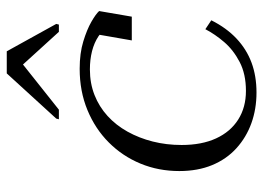

<svg xmlns="http://www.w3.org/2000/svg" viewBox="-128 -660 797 582"><g transform="rotate(-90 271.0 -368.5)"><path d="M287 -22Q338 -22 374.5 -41Q411 -60 435 -88Q459 -116 474 -145L501 -127Q478 -81 445.5 -50.5Q413 -20 372.5 -5Q332 10 282 10Q232 10 189 -5.5Q146 -21 113 -51Q80 -81 62 -124.5Q44 -168 44 -224Q44 -287 66.5 -341.5Q89 -396 130.5 -437.5Q172 -479 229 -502.5Q286 -526 354 -526Q401 -526 437 -515Q473 -504 496.5 -490.5Q520 -477 529 -467L512 -368H440L459 -477Q470 -474 475.5 -470Q481 -466 483.5 -460.5Q486 -455 485.5 -449Q485 -443 482 -437Q472 -456 452.5 -469Q433 -482 407.5 -488.5Q382 -495 352 -495Q310 -495 274.5 -481Q239 -467 211 -441.5Q183 -416 163.5 -381Q144 -346 133.5 -304.5Q123 -263 123 -217Q123 -156 143 -112.5Q163 -69 200 -45.5Q237 -22 287 -22ZM407 -747H340L203 -597L201 -589H230L381 -709L355 -711L466 -589H488L490 -597Z"/></g></svg>

Font: Roboto Serif 120pt Expanded Light
Style: Italic
Weight: 300
Width: 7
Italic angle: -10°
Designer: Greg Gazdowicz
Foundry: Commercial Type
Version: Version 1.008